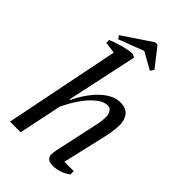

<svg xmlns="http://www.w3.org/2000/svg" viewBox="-264 -976 1072 1072"><g transform="rotate(45 271.5 -440.5)"><path d="M103 -691V-714Q118 -720 136.5 -726.5Q155 -733 175 -738.5Q195 -744 214 -747.5Q233 -751 250 -752L271 -743L181 -323H186Q205 -363 229 -397.5Q253 -432 279.5 -457.5Q306 -483 335 -497.5Q364 -512 394 -512Q440 -512 460.5 -485.5Q481 -459 481 -420Q481 -393 476 -362Q471 -331 464 -302L407 -56H481V-30Q461 -14 433 -4Q405 6 377 6Q348 6 337 -6Q326 -18 326 -32Q326 -50 331 -72.5Q336 -95 341 -118L377 -285Q384 -316 389.5 -343Q395 -370 395 -395Q395 -418 385 -434Q375 -450 358 -450Q327 -450 298 -428Q269 -406 244 -375Q219 -344 200 -310.5Q181 -277 171 -255L118 0H34L171 -682ZM136 -752 122 -771 289 -883Q294 -887 303 -887Q311 -887 315 -883L400 -774L385 -753L285 -809Z"/></g></svg>

Font: PTSerifItalic
Style: Italic
Weight: 400
Italic angle: -12°
Designer: A.Korolkova, O.Umpeleva, V.Yefimov
Foundry: ParaType Ltd
Version: Version 1.000W OFL